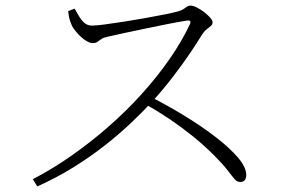

<svg xmlns="http://www.w3.org/2000/svg" viewBox="-20 -696 1040 690"><path d="M98 -52Q169 -89 237.5 -137Q306 -185 370 -241Q434 -297 489.5 -358.5Q545 -420 589.5 -484Q634 -548 663 -610Q669 -625 651 -622Q620 -617 579.5 -609Q539 -601 498.5 -592.5Q458 -584 423 -576.5Q388 -569 367 -564Q352 -561 344 -555.5Q336 -550 330 -545.5Q324 -541 313 -541Q302 -541 287 -551Q272 -561 259.5 -575Q247 -589 241 -599Q237 -606 232 -620.5Q227 -635 225 -656L248 -665Q255 -654 263 -639.5Q271 -625 282.5 -614.5Q294 -604 310 -604Q325 -604 355.5 -608Q386 -612 424.5 -618Q463 -624 502 -631Q541 -638 573.5 -644.5Q606 -651 623 -656Q633 -659 639.5 -663.5Q646 -668 652 -672Q658 -676 664 -676Q673 -676 686.5 -669.5Q700 -663 713 -653Q726 -643 735 -633Q744 -623 744 -616Q744 -608 737.5 -602.5Q731 -597 722.5 -590.5Q714 -584 707 -573Q690 -545 663 -505Q636 -465 601.5 -420Q567 -375 527 -331Q492 -293 448.5 -252Q405 -211 353 -170.5Q301 -130 241 -93Q181 -56 114 -26ZM843 -42Q832 -42 822.5 -53Q813 -64 797 -85Q781 -106 750 -137Q711 -176 671 -208Q631 -240 589.5 -268Q548 -296 502 -322L523 -347Q584 -316 644.5 -279Q705 -242 755 -203.5Q805 -165 835 -130Q865 -95 865 -67Q865 -56 860 -49Q855 -42 843 -42Z"/></svg>

Font: Noto Serif SC ExtraLight
Style: Regular
Weight: 200
Designer: Ryoko NISHIZUKA 西塚涼子 (kana & ideographs); Frank Grießhammer (Latin, Greek & Cyrillic); Wenlong ZHANG 张文龙 (bopomofo); San
Foundry: Adobe
Version: Version 2.002-H1;hotconv 1.1.0;makeotfexe 2.6.0